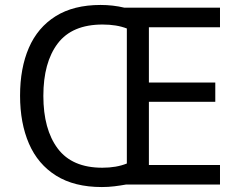

<svg xmlns="http://www.w3.org/2000/svg" viewBox="-20 -745 968 775"><path d="M386 -725Q436 -725 482 -714H868V-635H581V-412H849V-334H581V-79H868V0H488Q466 4 441.5 7Q417 10 391 10Q280 10 206.5 -36Q133 -82 97 -165Q61 -248 61 -359Q61 -470 96.5 -552Q132 -634 204.5 -679.5Q277 -725 386 -725ZM394 -646Q271 -646 213 -569.5Q155 -493 155 -358Q155 -223 213 -145.5Q271 -68 393 -68Q450 -68 492 -85V-630Q451 -646 394 -646Z"/></svg>

Font: Noto Sans Marchen
Style: Regular
Weight: 400
Designer: Monotype Design Team
Foundry: Monotype Imaging Inc.
Version: Version 2.003; ttfautohint (v1.8.4.7-5d5b)